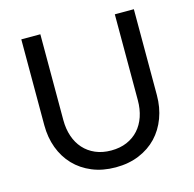

<svg xmlns="http://www.w3.org/2000/svg" viewBox="-106 -823 948 940"><g transform="rotate(-15 368.0 -353.5)"><path d="M368 -77Q412.5 -77 447.5 -92Q482.5 -107 506.8 -134Q531 -161 543.8 -198.5Q556.5 -236 556.5 -281V-716.5H653V-281Q653 -219 633.2 -166Q613.5 -113 576.8 -74.2Q540 -35.5 487 -13.5Q434 8.5 368 8.5Q302 8.5 249 -13.5Q196 -35.5 159 -74.2Q122 -113 102.2 -166Q82.5 -219 82.5 -281V-716.5H179V-281.5Q179 -236.5 191.8 -199Q204.5 -161.5 228.8 -134.5Q253 -107.5 288.2 -92.2Q323.5 -77 368 -77Z"/></g></svg>

Font: Lato 2
Style: Regular
Weight: 400
Designer: Lukasz Dziedzic with Adam Twardoch and Botio Nikoltchev
Foundry: tyPoland Lukasz Dziedzic
Version: Version 2.015; 2015-08-06; http://www.latofonts.com/